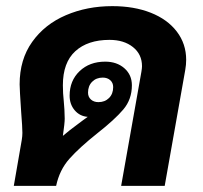

<svg xmlns="http://www.w3.org/2000/svg" viewBox="-20 -606 661 626"><path d="M587 -411Q587 -395 584 -378L517 0H375L441 -372Q443 -384 443 -390Q443 -429 413.5 -452.5Q384 -476 337 -476Q266 -476 225.5 -439Q185 -402 185 -328Q185 -302 188 -275Q189 -266 190 -249Q191 -232 191 -219Q191 -205 185 -163Q206 -181 236 -203Q242 -208 250 -213.5Q258 -219 266 -225Q240 -227 223.5 -246.5Q207 -266 207 -294Q207 -343 239.5 -374Q272 -405 323 -405Q361 -405 385.5 -383.5Q410 -362 410 -328Q410 -282 382 -249Q354 -216 298 -172Q239 -125 206.5 -88.5Q174 -52 163 0H25L51 -150Q53 -162 53 -173Q53 -191 49 -241Q44 -316 44 -331Q44 -412 85 -469.5Q126 -527 195 -556.5Q264 -586 346 -586Q417 -586 471.5 -564.5Q526 -543 556.5 -503Q587 -463 587 -411ZM267 -304Q267 -290 276.5 -281.5Q286 -273 301 -273Q322 -273 335.5 -286.5Q349 -300 349 -322Q349 -336 339.5 -344.5Q330 -353 315 -353Q294 -353 280.5 -339.5Q267 -326 267 -304Z"/></svg>

Font: Sarabun ExtraBold
Style: Italic
Weight: 800
Italic angle: -10°
Designer: Suppakit Chalermlarp | Katatrad Co.,Ltd.
Foundry: Cadson Demak Co.,Ltd.
Version: Version 1.000; ttfautohint (v1.6)